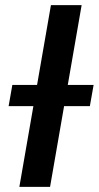

<svg xmlns="http://www.w3.org/2000/svg" viewBox="-20 -731 386 751"><path d="M175.8 0H55.7L179.2 -710.9H299.3ZM331.5 -315.9H13.7L28.3 -398.9H346.2Z"/></svg>

Font: Roboto Medium
Style: Italic
Weight: 500
Italic angle: -12°
Designer: Google
Version: Version 2.134; 2016